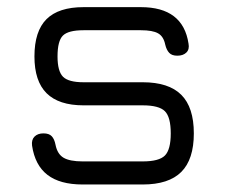

<svg xmlns="http://www.w3.org/2000/svg" viewBox="-20 -504 616 524"><path d="M205.5 -0.5Q143.5 -0.5 109.5 -26.8Q75.5 -53 67.5 -106.5Q65.5 -122.5 74.2 -131.2Q83 -140 98.5 -140Q114 -140 121.2 -132.2Q128.5 -124.5 131.5 -109Q136.5 -83.5 153.5 -73.5Q170.5 -63.5 205.5 -63.5H369.5Q414 -63.5 430 -79.5Q446 -95.5 446 -140Q446 -184.5 430 -200.5Q414 -216.5 369.5 -216.5H208Q140.5 -216.5 107.2 -249.5Q74 -282.5 74 -350Q74 -419 107 -451.8Q140 -484.5 208 -484.5H364.5Q479.5 -484.5 494.5 -385Q497.5 -369.5 488.8 -360.8Q480 -352 464 -352Q449 -352 441.8 -359.8Q434.5 -367.5 431 -382Q426.5 -404.5 411.5 -413Q396.5 -421.5 364.5 -421.5H208Q166.5 -421.5 151.8 -407Q137 -392.5 137 -350Q137 -309.5 152 -294.5Q167 -279.5 208 -279.5H369.5Q440.5 -279.5 474.8 -245.2Q509 -211 509 -140Q509 -69 474.8 -34.8Q440.5 -0.5 369.5 -0.5Z"/></svg>

Font: Jura Light Medium
Style: Regular
Weight: 500
Version: Version 5.106